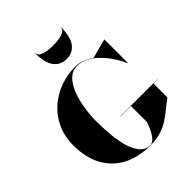

<svg xmlns="http://www.w3.org/2000/svg" viewBox="-278 -1188 1357 1357"><g transform="rotate(-45 400.0 -509.5)"><path d="M311.5 -1029Q311.5 -1007 332.2 -995.2Q353 -983.5 382.8 -979.2Q412.5 -975 439.5 -975Q466.5 -975 496.2 -979.2Q526 -983.5 546.8 -995.2Q567.5 -1007 567.5 -1029H569.5Q569.5 -931 534.5 -885.5Q499.5 -840 439.5 -840Q379.5 -840 344.5 -885.5Q309.5 -931 309.5 -1029ZM420 -286H790V-284H750V-145Q712.5 -117.5 679.5 -90.2Q646.5 -63 611 -40.2Q575.5 -17.5 530.8 -3.8Q486 10 425 10Q306 10 219.8 -35.5Q133.5 -81 86.8 -167.2Q40 -253.5 40 -375Q40 -466 73.5 -537.5Q107 -609 164 -658.5Q221 -708 292.5 -734Q364 -760 440 -760Q477.5 -760 512.2 -747Q547 -734 578 -711.5L723 -750H725V-515H723Q708 -549.5 682.2 -590.8Q656.5 -632 621.8 -669Q587 -706 544.8 -730Q502.5 -754 455 -754Q408.5 -754 374.5 -721Q340.5 -688 318.5 -632.8Q296.5 -577.5 285.8 -510.5Q275 -443.5 275 -375Q275 -307 281.8 -239Q288.5 -171 305.2 -115.2Q322 -59.5 351.2 -25.8Q380.5 8 425 8Q447 8 466 -12.2Q485 -32.5 500 -63.2Q515 -94 525 -125V-284H420Z"/></g></svg>

Font: Bodoni* 96pt Fatface
Style: Regular
Weight: 900
Version: Version 2.3